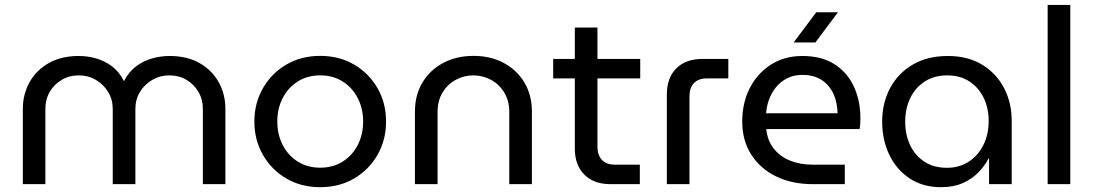

<svg xmlns="http://www.w3.org/2000/svg" viewBox="-20 -750 4452 782"><path d="M73 0V-306.6Q73 -365.8 100.2 -414.8Q127.4 -463.8 178.3 -492.9Q229.2 -522 300.6 -522Q336 -522 370.9 -512.3Q405.8 -502.6 435.8 -480.2Q465.8 -457.8 484.2 -420.2H485.2Q504.6 -457.8 534.8 -480.2Q565 -502.6 600.2 -512.3Q635.4 -522 670.8 -522Q742.2 -522 793.1 -492.9Q844 -463.8 871 -414.8Q898 -365.8 898 -306.6V0H806.2V-306.6Q806.2 -345.4 788.1 -376Q770 -406.6 739.6 -424.8Q709.2 -443 670.4 -443Q631.8 -443 600.1 -424.6Q568.4 -406.2 549.9 -375.4Q531.4 -344.6 531.4 -306.6V0H439.2V-306.6Q439.2 -344.6 420.5 -375.4Q401.8 -406.2 370.6 -424.6Q339.4 -443 300.2 -443Q262.4 -443 231.5 -424.8Q200.6 -406.6 182.7 -376Q164.8 -345.4 164.8 -306.6V0Z M1284.2 12.4Q1206.4 12.4 1146 -23.1Q1085.6 -58.6 1050.8 -119.4Q1016 -180.2 1016 -255Q1016 -329.8 1050.8 -390.6Q1085.6 -451.4 1146 -486.9Q1206.4 -522.4 1284.2 -522.4Q1362 -522.4 1422.4 -486.9Q1482.8 -451.4 1517.6 -391Q1552.4 -330.7 1552.4 -254.8Q1552.4 -180 1517.6 -119.3Q1482.8 -58.6 1422.4 -23.1Q1362 12.4 1284.2 12.4ZM1284.2 -67Q1336.6 -67 1375.9 -92Q1415.2 -117 1437.1 -159.5Q1459 -202.1 1459 -254.9Q1459 -307.8 1437.1 -350.4Q1415.2 -393 1375.9 -418Q1336.6 -443 1284.2 -443Q1231.8 -443 1192.5 -418Q1153.2 -393 1131.3 -350.5Q1109.4 -307.9 1109.4 -255.1Q1109.4 -202.2 1131.3 -159.6Q1153.2 -117 1192.5 -92Q1231.8 -67 1284.2 -67Z M1670 0V-295.4Q1670 -363.2 1700.7 -414.2Q1731.4 -465.2 1785.4 -493.8Q1839.4 -522.4 1908.2 -522.4Q1978 -522.4 2031.5 -493.8Q2085 -465.2 2115.7 -414.2Q2146.4 -363.2 2146.4 -295.4V0H2054.2V-293.8Q2054.2 -339.6 2033.8 -373.1Q2013.4 -406.6 1979.9 -424.8Q1946.4 -443 1907.8 -443Q1869.6 -443 1836.3 -425Q1803 -407 1782.6 -373.5Q1762.2 -340 1762.2 -293.8V0Z M2466.2 0Q2398.2 0 2359.7 -39Q2321.2 -78 2321.2 -145V-638H2413.4V-151.4Q2413.4 -118 2431.7 -98.7Q2450 -79.4 2483.4 -79.4H2586V0ZM2233 -430.6V-510H2587.6V-430.6Z M2696 0V-365Q2696 -433 2734.5 -471.5Q2773 -510 2841 -510H2946.4V-430.6H2858.2Q2824.8 -430.6 2806.5 -411.6Q2788.2 -392.6 2788.2 -358.6V0Z M3289.6 0Q3205.8 0 3141.1 -31.5Q3076.4 -63 3039.7 -120.4Q3003 -177.8 3003 -255Q3003 -331.2 3034 -391.6Q3065 -452 3120.2 -487Q3175.4 -522 3248.2 -522Q3327 -522 3379.5 -488Q3432 -454 3458.2 -396.5Q3484.4 -339 3484.4 -267.8Q3484.4 -257.4 3483.6 -245.1Q3482.8 -232.8 3480.8 -224.2H3101Q3105.8 -176.8 3131.7 -144.4Q3157.6 -112 3198.3 -95.7Q3239 -79.4 3287.6 -79.4H3420.8V0ZM3100.4 -288.6H3391.4Q3391 -308 3386.8 -329.7Q3382.6 -351.4 3372.6 -371.8Q3362.6 -392.2 3346.2 -408.6Q3329.8 -425 3305.4 -435Q3281 -445 3247.6 -445Q3213.4 -445 3186.5 -431.4Q3159.6 -417.8 3141 -395.2Q3122.4 -372.6 3112.3 -344.8Q3102.2 -317 3100.4 -288.6ZM3212.4 -577 3304.4 -700H3393L3301 -577Z M3813.2 12.4Q3738.8 12.4 3684.8 -23.4Q3630.8 -59.2 3601.9 -119.9Q3573 -180.6 3573 -254.8Q3573 -330.2 3605.1 -390.8Q3637.2 -451.4 3697.2 -486.7Q3757.2 -522 3840.6 -522Q3921.8 -522 3979.8 -486.8Q4037.8 -451.6 4069.2 -391.8Q4100.6 -332 4100.6 -258V0H4008.4V-104.2H4006Q3991.4 -75.2 3965.5 -48.4Q3939.6 -21.6 3901.8 -4.6Q3864 12.4 3813.2 12.4ZM3836.6 -66.6Q3887 -66.6 3925.4 -91.4Q3963.8 -116.2 3985.3 -159.5Q4006.8 -202.8 4006.8 -256.8Q4006.8 -310 3986.3 -351.9Q3965.8 -393.8 3928 -418.4Q3890.2 -443 3838.6 -443Q3784.8 -443 3746.3 -418Q3707.8 -393 3687.3 -350.3Q3666.8 -307.6 3666.8 -253.6Q3666.8 -202 3686.7 -159.3Q3706.6 -116.6 3744.7 -91.6Q3782.8 -66.6 3836.6 -66.6Z M4247 0V-730H4339.2V0Z"/></svg>

Font: MuseoModerno Thin
Style: Regular
Weight: 100
Designer: Pablo Cosgaya, Héctor Gatti, Marcela Romero, and the Authors of The MuseoModerno Project.
Foundry: Omnibus-Type Team
Version: Version 1.003